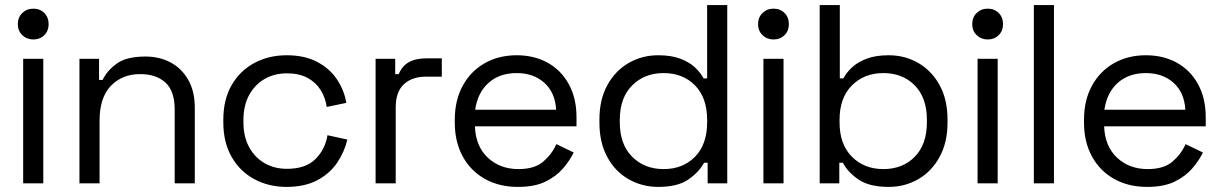

<svg xmlns="http://www.w3.org/2000/svg" viewBox="-20 -720 4798 754"><path d="M71 0V-489H150V0ZM50 -625Q50 -652 67.5 -669Q85 -686 111 -686Q137 -686 154 -669Q171 -652 171 -625Q171 -599 154 -582Q137 -565 111 -565Q85 -565 67.5 -582Q50 -599 50 -625Z M292 0V-489H369V-406H383Q399 -441 437.5 -469.5Q476 -498 551 -498Q606 -498 649.5 -475Q693 -452 719 -407Q745 -362 745 -296V0H666V-290Q666 -363 629.5 -396Q593 -429 531 -429Q460 -429 415.5 -383Q371 -337 371 -246V0Z M857 -239V-250Q857 -329 889.5 -385.5Q922 -442 978.5 -472.5Q1035 -503 1106 -503Q1176 -503 1225.5 -477Q1275 -451 1303.5 -408Q1332 -365 1340 -316L1263 -300Q1258 -336 1239.5 -366Q1221 -396 1188 -414Q1155 -432 1107 -432Q1058 -432 1019.5 -410Q981 -388 958.5 -347Q936 -306 936 -249V-240Q936 -183 958.5 -142Q981 -101 1019.5 -79Q1058 -57 1107 -57Q1180 -57 1218.5 -95Q1257 -133 1266 -189L1344 -172Q1333 -124 1304 -81Q1275 -38 1225.5 -12Q1176 14 1106 14Q1035 14 978.5 -16.5Q922 -47 889.5 -104Q857 -161 857 -239Z M1455 0V-489H1532V-429H1546Q1559 -461 1586 -476Q1613 -491 1657 -491H1715V-419H1652Q1599 -419 1566.5 -389.5Q1534 -360 1534 -298V0Z M1766 -238V-250Q1766 -326 1797 -383Q1828 -440 1883 -471.5Q1938 -503 2009 -503Q2078 -503 2131 -473.5Q2184 -444 2214 -389Q2244 -334 2244 -260V-224H1845Q1848 -145 1896 -100.5Q1944 -56 2016 -56Q2079 -56 2113 -85Q2147 -114 2165 -154L2233 -121Q2218 -90 2191.5 -59Q2165 -28 2122.5 -7Q2080 14 2014 14Q1940 14 1884 -17.5Q1828 -49 1797 -106Q1766 -163 1766 -238ZM2164 -289Q2160 -357 2117.5 -395Q2075 -433 2009 -433Q1942 -433 1899 -395Q1856 -357 1846 -289Z M2334 -238V-251Q2334 -329 2365 -385.5Q2396 -442 2448.5 -472.5Q2501 -503 2565 -503Q2616 -503 2651.5 -489.5Q2687 -476 2709 -455.5Q2731 -435 2743 -412H2757V-700H2836V0H2759V-81H2745Q2725 -44 2683 -15Q2641 14 2565 14Q2502 14 2449 -16Q2396 -46 2365 -103Q2334 -160 2334 -238ZM2757 -240V-249Q2757 -336 2709.5 -384.5Q2662 -433 2586 -433Q2511 -433 2462.5 -384.5Q2414 -336 2414 -249V-240Q2414 -153 2462.5 -104.5Q2511 -56 2586 -56Q2662 -56 2709.5 -104.5Q2757 -153 2757 -240Z M2978 0V-489H3057V0ZM2957 -625Q2957 -652 2974.5 -669Q2992 -686 3018 -686Q3044 -686 3061 -669Q3078 -652 3078 -625Q3078 -599 3061 -582Q3044 -565 3018 -565Q2992 -565 2974.5 -582Q2957 -599 2957 -625Z M3290 -81H3276V0H3199V-700H3278V-412H3292Q3304 -435 3326 -455.5Q3348 -476 3383.5 -489.5Q3419 -503 3470 -503Q3534 -503 3586.5 -472.5Q3639 -442 3670 -385.5Q3701 -329 3701 -251V-238Q3701 -160 3669.5 -103Q3638 -46 3585.5 -16Q3533 14 3470 14Q3394 14 3351.5 -15Q3309 -44 3290 -81ZM3620 -240V-249Q3620 -336 3572.5 -384.5Q3525 -433 3449 -433Q3374 -433 3325.5 -384.5Q3277 -336 3277 -249V-240Q3277 -153 3325.5 -104.5Q3374 -56 3449 -56Q3525 -56 3572.5 -104.5Q3620 -153 3620 -240Z M3819 0V-489H3898V0ZM3798 -625Q3798 -652 3815.5 -669Q3833 -686 3859 -686Q3885 -686 3902 -669Q3919 -652 3919 -625Q3919 -599 3902 -582Q3885 -565 3859 -565Q3833 -565 3815.5 -582Q3798 -599 3798 -625Z M4040 0V-700H4119V0Z M4237 -238V-250Q4237 -326 4268 -383Q4299 -440 4354 -471.5Q4409 -503 4480 -503Q4549 -503 4602 -473.5Q4655 -444 4685 -389Q4715 -334 4715 -260V-224H4316Q4319 -145 4367 -100.5Q4415 -56 4487 -56Q4550 -56 4584 -85Q4618 -114 4636 -154L4704 -121Q4689 -90 4662.5 -59Q4636 -28 4593.5 -7Q4551 14 4485 14Q4411 14 4355 -17.5Q4299 -49 4268 -106Q4237 -163 4237 -238ZM4635 -289Q4631 -357 4588.5 -395Q4546 -433 4480 -433Q4413 -433 4370 -395Q4327 -357 4317 -289Z"/></svg>

Font: Space Grotesk Frontify
Style: Regular
Weight: 400
Designer: Florian Karsten
Version: Version 2.000